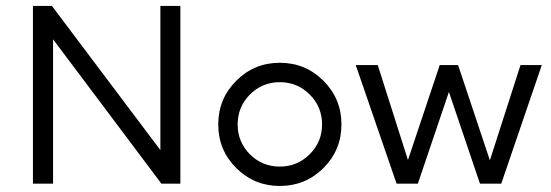

<svg xmlns="http://www.w3.org/2000/svg" viewBox="-20 -615 1845 643"><path d="M517.1 -595.2H584V0H520.5L157.7 -483.4V0H90.3V-595.2H153.8L517.1 -112.3Z M917 7.8Q831.5 7.8 771.2 -52.2Q710.9 -112.3 710.9 -198.2Q710.9 -284.2 771.2 -344.5Q831.5 -404.8 917 -404.8Q1002.9 -404.8 1063.2 -344.5Q1123.5 -284.2 1123.5 -198.2Q1123.5 -112.3 1063.2 -52.2Q1002.9 7.8 917 7.8ZM1058.6 -198.2Q1058.6 -257.3 1017.1 -298.6Q975.6 -339.8 917 -339.8Q858.4 -339.8 817.1 -298.6Q775.9 -257.3 775.9 -198.2Q775.9 -139.2 817.1 -98.1Q858.4 -57.1 917 -57.1Q975.6 -57.1 1017.1 -98.4Q1058.6 -139.6 1058.6 -198.2Z M1723.1 -397H1794.4L1658.7 0H1587.4L1483.4 -307.1L1379.4 0H1308.1L1171.4 -397H1245.1L1346.2 -79.1L1452.6 -397H1514.2L1620.6 -78.1Z"/></svg>

Font: Now
Style: Regular
Weight: 400
Designer: Alfredo Marco Pradil
Foundry: Alfredo Marco Pradil
Version: Version 1.200;hotconv 1.0.109;makeotfexe 2.5.65596